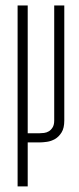

<svg xmlns="http://www.w3.org/2000/svg" viewBox="-20 -517 285 697"><path d="M43.9 159.7V-497.1H80.6V-33.2H122.6Q130.4 -33.2 139.9 -34.4Q149.4 -35.6 157.5 -40.5Q165.5 -45.4 171.1 -54.7Q176.8 -64 176.8 -79.6V-497.1H213.4V-79.6Q213.4 -52.2 203.6 -36.4Q193.8 -20.5 179.9 -12.5Q166 -4.4 150.4 -2.2Q134.8 0 123 0H80.6V159.7Z"/></svg>

Font: Tulpen One
Style: Regular
Weight: 400
Designer: Naima Ben Ayed
Foundry: Naima Ben Ayed, Anton Koovit
Version: Version 1.002